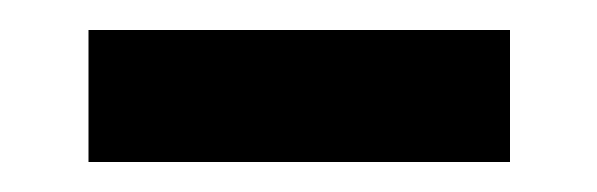

<svg xmlns="http://www.w3.org/2000/svg" viewBox="-20 -755 398 128"><path d="M39 -735H320V-647H39Z"/></svg>

Font: Exo
Style: Bold
Weight: 700
Designer: Natanael Gama
Foundry: Natanael Gama
Version: Version 1.500; ttfautohint (v1.6)